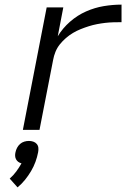

<svg xmlns="http://www.w3.org/2000/svg" viewBox="-20 -562 590 831"><path d="M79 0 182 -530H254L230 -405Q251 -440 283 -468Q315 -496 352.5 -512.5Q390 -529 429 -535.5Q468 -542 506 -542V-466Q488 -466 470.5 -465.5Q453 -465 435.5 -463Q418 -461 400 -457.5Q382 -454 364.5 -448.5Q347 -443 329.5 -436Q312 -429 296 -419.5Q280 -410 265.5 -397.5Q251 -385 239 -370Q227 -355 220 -337.5Q213 -320 210 -303L151 0ZM56 249 22 211Q38 197 50.5 180Q63 163 73 145Q65 143 59 138.5Q53 134 49.5 127.5Q46 121 45.5 113Q45 105 47 97Q49 87 54 77.5Q59 68 67 61Q75 54 85 51Q95 48 105 48Q115 48 124 51Q133 54 139 61Q145 68 146 77.5Q147 87 145 97Q141 118 133.5 138.5Q126 159 114.5 178.5Q103 198 88.5 216Q74 234 56 249Z"/></svg>

Font: Lode
Style: Italic
Weight: 400
Italic angle: -11°
Monospace: yes
Designer: Belleve Invis
Foundry: Belleve Invis
Version: Version 29.2.0; ttfautohint (v1.8.3)